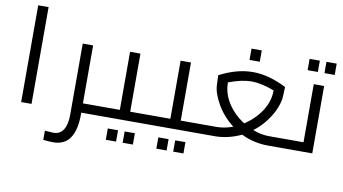

<svg xmlns="http://www.w3.org/2000/svg" viewBox="-89 -936 2509 1403"><g transform="rotate(10 1165.0 -234.5)"><path d="M90 -718H167V0H90Z M661 0H536V11Q536 249 371 249Q355 249 341.5 248Q328 247 318 246L297 244V176Q347 180 360 180Q410 180 434.5 140.5Q459 101 459 30V-499H536V-69H661Z M661 0ZM1036 -69V0H661V-69H810V-500H887V-69ZM747 80H823V164H747ZM872 80H948V164H872Z M1036 0ZM1411 -69V0H1036V-69H1185V-500H1262V-69ZM1122 80H1198V164H1122ZM1247 80H1323V164H1247Z M1411 0ZM2024 -69V0H1919Q1869 0 1817 -12Q1765 -24 1722 -46Q1679 -25 1628.5 -12.5Q1578 0 1529 0H1411V-69H1526Q1587 -69 1648 -92Q1571 -151 1525 -231Q1479 -311 1477 -372L1474 -443Q1602 -510 1721 -510Q1839 -510 1970 -443L1967 -372Q1965 -333 1945 -283.5Q1925 -234 1886.5 -183Q1848 -132 1796 -93Q1856 -69 1918 -69ZM1722 -130Q1798 -179 1845 -251Q1892 -323 1892 -404Q1793 -441 1722 -441Q1653 -441 1553 -404Q1553 -322 1599 -250.5Q1645 -179 1722 -130ZM1680 -677H1756V-593H1680Z M2024 0ZM2250 -500V0H2024V-69H2173V-500ZM2111 -677H2187V-593H2111ZM2236 -677H2312V-593H2236Z"/></g></svg>

Font: Cairo
Style: Regular
Weight: 400
Designer: Mohamed Gaber, the designers of Titillium
Foundry: Kief Type Foundry
Version: Version 2.009; ttfautohint (v1.5.33-1714) -l 8 -r 50 -G 200 